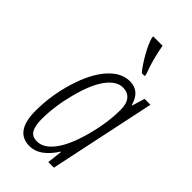

<svg xmlns="http://www.w3.org/2000/svg" viewBox="-241 -829 902 902"><g transform="rotate(45 210.0 -378.0)"><path d="M155.8 9.8Q58.1 9.8 58.1 -127.9Q58.1 -230 88.6 -330.1Q119.1 -430.2 167.7 -485.1Q216.3 -540 273.9 -540Q339.4 -540 358.9 -466.8H361.8L380.9 -529.8H419.9L308.1 0H271L279.8 -76.2H277.8Q222.2 9.8 155.8 9.8ZM165 -30.8Q209 -30.8 247.1 -81.5Q285.2 -132.3 311.5 -230Q337.9 -327.6 337.9 -414.1Q337.9 -454.6 320.6 -475.3Q303.2 -496.1 272 -496.1Q229 -496.1 192.4 -446.5Q155.8 -397 130.9 -301.3Q106 -205.6 106 -121.1Q106 -76.7 118.9 -53.7Q131.8 -30.8 165 -30.8ZM286.1 -606Q262.7 -633.8 236.6 -679.7Q210.4 -725.6 202.1 -757.8V-766.1H264.2Q276.9 -689.9 305.2 -615.2V-606Z"/></g></svg>

Font: TypoPRO Open Sans Condensed
Style: Italic
Weight: 300
Width: 3
Italic angle: -12°
Foundry: Ascender Corporation
Version: Version 1.10